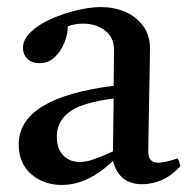

<svg xmlns="http://www.w3.org/2000/svg" viewBox="-20 -512 533 544"><path d="M383 10Q317 10 300 -56Q229 12 155 12Q104 12 68.5 -18.5Q33 -49 33 -103Q33 -235 302 -269Q302 -293 302.5 -318Q303 -343 303 -371Q303 -406 277.5 -425.5Q252 -445 216 -445Q190 -445 172 -437Q172 -414 162 -390Q152 -366 134.5 -349.5Q117 -333 92 -333Q70 -333 57.5 -345.5Q45 -358 45 -376Q45 -400 67.5 -421.5Q90 -443 125 -458.5Q160 -474 198 -483Q236 -492 266 -492Q303 -492 334.5 -478.5Q366 -465 385.5 -438.5Q405 -412 405 -373Q405 -349 404 -310.5Q403 -272 402.5 -228.5Q402 -185 401 -146Q400 -107 400 -83Q400 -51 428 -51Q446 -51 483 -63Q487 -58 488.5 -52Q490 -46 491 -41Q466 -14 438.5 -2Q411 10 383 10ZM300 -83 302 -233Q210 -221 175.5 -194Q141 -167 141 -125Q141 -90 159.5 -71.5Q178 -53 206 -53Q224 -53 246.5 -61Q269 -69 300 -83Z"/></svg>

Font: Tiro Devanagari Marathi
Style: Regular
Weight: 400
Designer: Devanagari: John Hudson & Fiona Ross. Latin: John Hudson.
Foundry: Tiro Typeworks Ltd.
Version: Version 1.52